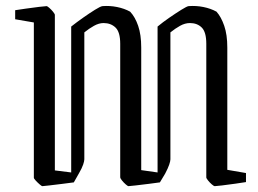

<svg xmlns="http://www.w3.org/2000/svg" viewBox="-20 -629 884 658"><path d="M392 -21V-479Q392 -519 376 -534.5Q360 -550 335 -550Q319 -550 302 -540.5Q285 -531 269 -518V-83Q269 -77 265 -65Q261 -53 250 -34L233 -4Q219 -2 194.5 1Q170 4 149 6.5Q128 9 125 9Q123 9 116 3Q109 -3 102.5 -10Q96 -17 96 -20V-552L32 -563V-594Q45 -596 69 -599.5Q93 -603 114.5 -605.5Q136 -608 140 -608Q142 -608 149 -602Q156 -596 162 -588.5Q168 -581 168 -578V-45L224 -38V-538Q243 -553 265 -568.5Q287 -584 305.5 -595.5Q324 -607 331 -608Q356 -610 381 -605Q406 -600 426 -589Q443 -571 453.5 -540.5Q464 -510 464 -466V-46L520 -38V-538Q538 -553 560.5 -568.5Q583 -584 601.5 -595.5Q620 -607 626 -608Q652 -610 677 -605Q702 -600 722 -589Q738 -571 748.5 -540.5Q759 -510 759 -466V-47L823 -36V-5Q811 -3 786.5 0.5Q762 4 741 6.5Q720 9 716 9Q713 9 706 3Q699 -3 693 -10.5Q687 -18 687 -21V-479Q687 -519 671.5 -534.5Q656 -550 631 -550Q614 -550 597 -540.5Q580 -531 564 -518V-83Q564 -77 560 -65Q556 -53 546 -34L528 -4Q515 -2 490.5 1Q466 4 445 6.5Q424 9 420 9Q418 9 411 3Q404 -3 398 -10.5Q392 -18 392 -21Z"/></svg>

Font: Grenze Gotisch Light
Style: Regular
Weight: 300
Designer: Renata Polastri
Foundry: Omnibus-Type
Version: Version 1.001